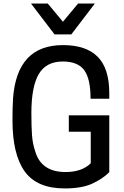

<svg xmlns="http://www.w3.org/2000/svg" viewBox="-20 -1045 695 1077"><path d="M512 -852ZM380 -852H286L154 -1025H248L333 -923L418 -1025H512ZM343 12Q187 12 118.5 -83.5Q50 -179 50 -370Q50 -443 53 -491Q74 -792 333 -792Q463 -792 528 -726.5Q593 -661 593 -522V-491H488Q488 -604 452 -652Q416 -700 332 -700Q239 -700 197.5 -629.5Q156 -559 156 -410Q156 -335 159.5 -287Q163 -239 177 -198Q210 -80 348 -80Q439 -80 489 -129V-306H366V-398H593V-79Q556 -42 497.5 -15Q439 12 343 12Z"/></svg>

Font: Tanohe Sans Medium
Style: Regular
Weight: 500
Designer: Village Type and Design LLC
Foundry: Cooper Hewitt Smithsonian Design Museum
Version: Version 1.00;September 29, 2021;FontCreator 13.0.0.2655 64-b